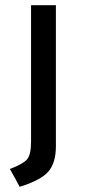

<svg xmlns="http://www.w3.org/2000/svg" viewBox="-20 -700 331 742"><path d="M100 -153V-680H196V-135Q196 -70 166.5 -36.5Q137 -3 56 22Q47 5 37.5 -12.5Q28 -30 18 -47Q69 -66 84.5 -84Q100 -102 100 -153Z"/></svg>

Font: Palanquin Medium
Style: Regular
Weight: 500
Designer: Pria Ravichandran
Version: Version 1.0.4